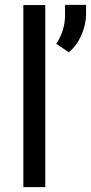

<svg xmlns="http://www.w3.org/2000/svg" viewBox="-20 -771 374 791"><path d="M166.5 0V-750H76.2V0ZM263.2 -555.7C285 -573.2 302.3 -596.6 315.2 -625.7C328 -654.9 334.5 -684.2 334.5 -713.9V-751H248V-706.1C247.4 -664.7 235.4 -626.3 211.9 -590.8Z"/></svg>

Font: Roboto1
Style: rg
Weight: 400
Designer: Google
Version: Version 2.137; 2017